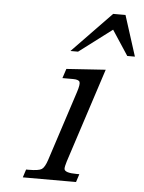

<svg xmlns="http://www.w3.org/2000/svg" viewBox="-49 -681 542 721"><g transform="rotate(5 222.0 -320.5)"><path d="M443.8 -488.3H415L353.5 -582L229.5 -488.3H200.7L348.6 -641.1H395ZM264.6 0H64L73.7 -30.3H84Q121.1 -30.3 132.6 -37.8Q144 -45.4 153.3 -74.2L238.8 -336.9Q248.5 -366.7 244.9 -375.5Q241.2 -384.3 219.7 -384.3H179.7L191.4 -419.9L338.9 -429.7L223.1 -73.7Q216.8 -53.7 217.3 -45.4Q218.8 -30.3 264.6 -30.3H274.4Z"/></g></svg>

Font: RIT Rachana
Style: Italic
Weight: 400
Designer: Hussain KH
Version: 1.5.2